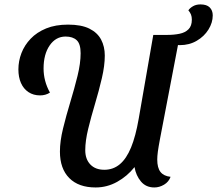

<svg xmlns="http://www.w3.org/2000/svg" viewBox="-20 -816 971 858"><path d="M407.3 21.7Q331.3 21.7 289.6 -20.2Q247.8 -62.2 247.8 -138.8Q247.8 -185.2 261.8 -242.1Q275.7 -299 294.1 -359.7Q312.5 -420.3 326.4 -476.7Q340.3 -533 340.3 -578Q340.3 -620 322.8 -636.3Q305.2 -652.7 273.2 -652.7Q229.3 -652.7 202 -613.1Q174.7 -573.5 174.7 -510Q174.7 -481.8 181.8 -455Q188.8 -428.2 203.2 -402.2Q193 -395.7 182.1 -392.7Q171.2 -389.7 159 -389.7Q129.5 -389.7 107.3 -404.3Q85.2 -419 73.7 -445.1Q62.2 -471.2 62.2 -505.8Q62.2 -543 75.8 -578.6Q89.5 -614.2 117 -643Q144.5 -671.8 186.1 -688.9Q227.7 -706 284.2 -706Q343.2 -706 379.2 -688.2Q415.2 -670.3 431.8 -639.1Q448.3 -607.8 448.3 -567.7Q448.3 -522.7 435.2 -466.7Q422.2 -410.7 404.7 -352.3Q387.2 -294 374.1 -240.2Q361 -186.3 361 -144.8Q361 -104.8 383.6 -81.1Q406.2 -57.3 446.2 -57.3Q486 -57.3 515.5 -82.1Q545 -106.8 565.7 -157.1Q586.3 -207.3 599.7 -284.7L665 -660H784L695 -195.3Q688.2 -159.2 685.4 -138.5Q682.7 -117.8 682.7 -103.2Q682.7 -66 697.2 -47.6Q711.7 -29.2 742.2 -25.8Q734.2 -3.3 713.2 9.2Q692.2 21.7 669.7 21.7Q632.3 21.7 609.9 -4.9Q587.5 -31.5 581.2 -69.3Q548.7 -28.5 503.6 -3.4Q458.5 21.7 407.3 21.7ZM783.8 -614.3Q764.2 -614.3 745.9 -618.1Q727.7 -621.8 716.8 -626.7L727.7 -660Q757.8 -660 782.7 -665.2Q807.5 -670.3 822.4 -685.2Q837.3 -700 837.3 -728.2Q837.3 -741 833.6 -750.7Q829.8 -760.3 821.8 -769.8Q828.7 -780.3 842.7 -788.3Q856.7 -796.3 875.7 -796.3Q903.8 -796.3 917.2 -782.8Q930.7 -769.3 930.7 -747.3Q930.7 -714.8 911.6 -684Q892.5 -653.2 859.2 -633.8Q826 -614.3 783.8 -614.3Z"/></svg>

Font: Sansita Swashed Light
Style: Regular
Weight: 300
Designer: Pablo Cosgaya
Foundry: Omnibus-Type
Version: Version 1.003